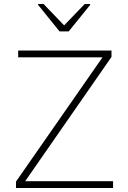

<svg xmlns="http://www.w3.org/2000/svg" viewBox="-20 -941 641 961"><path d="M60 0V-32L493 -654H71V-688H538V-656L106 -34H546V0ZM278 -784 171 -916V-921H198L301 -814L404 -921H431V-916L324 -784Z"/></svg>

Font: Saira Thin Thin
Style: Regular
Weight: 250
Version: Version 1.101